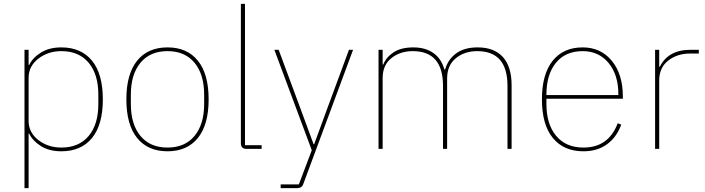

<svg xmlns="http://www.w3.org/2000/svg" viewBox="-20 -760 3600 980"><path d="M105 200.2V-505.9H126V-428.2H128.9Q146.5 -465.3 189 -491.7Q231.4 -518.1 293 -518.1Q394 -518.1 449.5 -450.4Q504.9 -382.8 504.9 -252.9Q504.9 -123 449.5 -55.4Q394 12.2 293 12.2Q231.4 12.2 189.2 -14.2Q147 -40.5 128.9 -78.1H126V200.2ZM293 -6.8Q382.8 -6.8 432.4 -65.9Q481.9 -125 481.9 -229V-276.9Q481.9 -380.9 432.4 -439.9Q382.8 -499 293 -499Q225.1 -499 175.5 -460.4Q126 -421.9 126 -362.8V-143.1Q126 -84 175.5 -45.4Q225.1 -6.8 293 -6.8Z M990 -55.7Q935.1 12.2 835 12.2Q734.9 12.2 679.9 -55.7Q625 -123.5 625 -252.9Q625 -382.3 679.9 -450.2Q734.9 -518.1 835 -518.1Q935.1 -518.1 990 -450.2Q1044.9 -382.3 1044.9 -252.9Q1044.9 -123.5 990 -55.7ZM1022 -229V-276.9Q1022 -380.4 972.9 -439.7Q923.8 -499 835 -499Q746.1 -499 697 -439.7Q647.9 -380.4 647.9 -276.9V-229Q647.9 -125.5 697 -66.2Q746.1 -6.8 835 -6.8Q923.8 -6.8 972.9 -66.2Q1022 -125.5 1022 -229Z M1238.3 0Q1209.5 0 1209.5 -28.8V-740.2H1230.5V-19H1315.4V0Z M1412.6 200.2V181.2H1505.4L1571.3 6.8L1380.4 -505.9H1402.3L1508.3 -220.2L1580.6 -23.9H1583.5L1653.3 -213.9L1761.2 -505.9H1782.2L1527.3 181.2Q1520.5 200.2 1496.6 200.2Z M1912.1 0V-505.9H1933.1V-430.2H1936Q1951.2 -468.3 1989.3 -493.2Q2027.3 -518.1 2089.4 -518.1Q2151.4 -518.1 2192.1 -489.3Q2232.9 -460.4 2248 -405.8H2252Q2267.1 -457.5 2308.6 -487.8Q2350.1 -518.1 2418 -518.1Q2502.4 -518.1 2546.9 -468.8Q2591.3 -419.4 2591.3 -325.2V0H2570.3V-321.8Q2570.3 -499 2416 -499Q2350.6 -499 2306.4 -462.6Q2262.2 -426.3 2262.2 -359.9V0H2241.2V-321.8Q2241.2 -499 2086.9 -499Q2022 -499 1977.5 -463.1Q1933.1 -427.2 1933.1 -361.8V0Z M2958 12.2Q2857.4 12.2 2801.8 -55.7Q2746.1 -123.5 2746.1 -252.9Q2746.1 -381.3 2800.8 -449.7Q2855.5 -518.1 2954.1 -518.1Q3046.4 -518.1 3102.8 -449.7Q3159.2 -381.3 3159.2 -266.1V-255.9H2769V-229Q2769 -126 2818.8 -66.4Q2868.7 -6.8 2958 -6.8Q3086.4 -6.8 3132.8 -130.9L3150.9 -124Q3127.9 -60.1 3078.6 -23.9Q3029.3 12.2 2958 12.2ZM2769 -274.9H3136.2V-278.8Q3136.2 -378.4 3086.2 -438.7Q3036.1 -499 2954.1 -499Q2866.2 -499 2817.6 -439.5Q2769 -379.9 2769 -276.9Z M3323.7 0V-505.9H3344.7V-418.9H3347.7Q3390.1 -505.9 3505.9 -505.9H3546.9V-486.8H3502.9Q3437 -486.8 3390.9 -450.9Q3344.7 -415 3344.7 -349.1V0Z"/></svg>

Font: Anuphan Thin
Style: Regular
Weight: 250
Designer: Mike Abbink, Paul van der Laan, Pieter van Rosmalen, Mint Tantisuwanna
Foundry: Bold Monday; Cadson Demak
Version: Version 3.002;hotconv 1.0.109;makeotfexe 2.5.65596